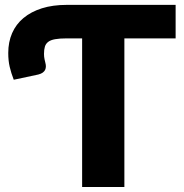

<svg xmlns="http://www.w3.org/2000/svg" viewBox="-20 -748 738 768"><path d="M682.5 -594.5H477.5V0H308.5V-594.5H247Q218.5 -594.5 200.5 -591.2Q182.5 -588 172.8 -580.5Q163 -573 159.5 -561.2Q156 -549.5 156 -532.5Q156 -521 158.2 -510.8Q160.5 -500.5 161.5 -496.5Q163.5 -489.5 163.5 -482.5Q163.5 -475.5 160.8 -469.2Q158 -463 151.5 -458Q145 -453 133.5 -450L35 -429Q24.5 -456 18.8 -480.5Q13 -505 13 -536Q13 -580 28.5 -615.5Q44 -651 74 -676Q104 -701 147.5 -714.8Q191 -728.5 247 -728.5H682.5Z"/></svg>

Font: Lato 2
Style: Regular
Weight: 900
Designer: Lukasz Dziedzic with Adam Twardoch and Botio Nikoltchev
Foundry: tyPoland Lukasz Dziedzic
Version: Version 2.015; 2015-08-06; http://www.latofonts.com/